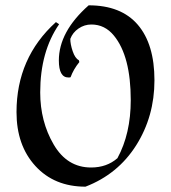

<svg xmlns="http://www.w3.org/2000/svg" viewBox="-20 -686 642 721"><path d="M301 15Q184 15 113 -62.5Q42 -140 42 -265Q42 -469 190 -603L202 -595Q131 -492 131 -339Q131 -230 181.5 -143.5Q232 -57 322 -57Q381 -57 421 -92Q471 -184 471 -310Q471 -475 408 -552Q374 -594 323 -594Q297 -594 275 -579Q253 -564 244 -540Q244 -520 253 -493.5Q262 -467 276 -460L278 -453Q256 -426 245 -396Q243 -395 237 -395Q201 -395 201 -459Q201 -567 313 -666Q435 -666 497.5 -593Q560 -520 560 -384.5Q560 -249 491.5 -140.5Q423 -32 301 15Z"/></svg>

Font: Almendra SC
Style: Regular
Weight: 400
Designer: Ana Sanfelippo
Foundry: Ana Sanfelippo
Version: Version 1.003